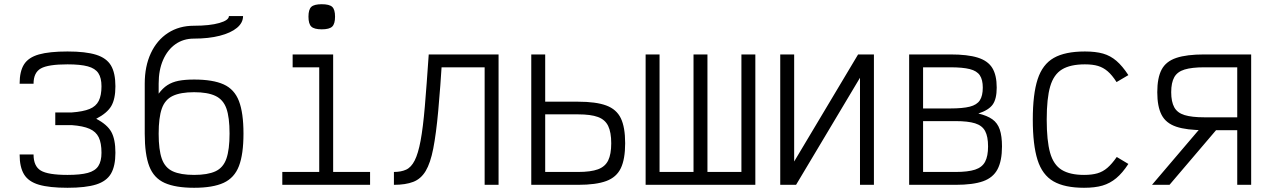

<svg xmlns="http://www.w3.org/2000/svg" viewBox="-20 -876 6040 910"><path d="M300 14Q214 14 164.5 -0.5Q115 -15 94 -49.5Q73 -84 73 -144H139Q139 -88 173.5 -67.5Q208 -47 300 -47Q361 -47 396 -56.5Q431 -66 446 -89Q461 -112 461 -152Q461 -198 448 -225Q435 -252 404.5 -265.5Q374 -279 320 -283H242V-343H320Q374 -347 404.5 -359.5Q435 -372 448 -398Q461 -424 461 -467Q461 -507 446 -529.5Q431 -552 396 -561.5Q361 -571 300 -571Q208 -571 173.5 -551.5Q139 -532 139 -479H73Q73 -538 94 -571Q115 -604 164.5 -618Q214 -632 300 -632Q386 -632 435.5 -616.5Q485 -601 506 -565.5Q527 -530 527 -467Q527 -407 507.5 -373.5Q488 -340 436 -313Q488 -286 507.5 -251Q527 -216 527 -152Q527 -89 506 -53Q485 -17 435.5 -1.5Q386 14 300 14Z M900 14Q812 14 760.5 -9Q709 -32 687.5 -88Q666 -144 666 -242V-480Q666 -562 695 -624Q724 -686 776.5 -720Q829 -754 899 -754Q974 -754 1019.5 -767Q1065 -780 1065 -800H1132Q1132 -768 1103 -744Q1074 -720 1021.5 -706.5Q969 -693 899 -693Q849 -693 811.5 -666.5Q774 -640 753 -592Q732 -544 732 -480V-432Q751 -458 773.5 -472.5Q796 -487 826 -493Q856 -499 900 -499Q989 -499 1040 -476Q1091 -453 1112.5 -397Q1134 -341 1134 -243Q1134 -145 1112.5 -89Q1091 -33 1040 -9.5Q989 14 900 14ZM900 -47Q964 -47 1001 -64Q1038 -81 1053 -124Q1068 -167 1068 -243Q1068 -320 1053 -362Q1038 -404 1001 -421.5Q964 -439 900 -439Q836 -439 799 -421.5Q762 -404 747 -361.5Q732 -319 732 -242Q732 -166 747 -123.5Q762 -81 799 -64Q836 -47 900 -47Z M1493 0V-599L1534 -557H1367V-618H1559V0ZM1318 0V-61H1734V0ZM1505 -737Q1469 -737 1455.5 -750Q1442 -763 1442 -797Q1442 -831 1455.5 -843.5Q1469 -856 1505 -856Q1541 -856 1554.5 -843.5Q1568 -831 1568 -797Q1568 -763 1554.5 -750Q1541 -737 1505 -737Z M2277 0V-557H2033V-618H2343V0ZM1847 0V-61Q1881 -61 1905 -72Q1929 -83 1945.5 -115.5Q1962 -148 1973.5 -209.5Q1985 -271 1993.5 -371Q2002 -471 2012 -618H2077Q2067 -459 2057 -350Q2047 -241 2033.5 -172Q2020 -103 1997.5 -65.5Q1975 -28 1938.5 -14Q1902 0 1847 0Z M2498 0V-618H2564V-16L2520 -61H2720Q2780 -61 2814 -73.5Q2848 -86 2862.5 -115.5Q2877 -145 2877 -197Q2877 -249 2862.5 -279Q2848 -309 2814 -321.5Q2780 -334 2720 -334H2526V-394H2720Q2805 -394 2853.5 -376Q2902 -358 2922.5 -315.5Q2943 -273 2943 -197Q2943 -122 2922.5 -79Q2902 -36 2853.5 -18Q2805 0 2720 0Z M3040 0V-618H3106V-61H3267V-618H3333V-61H3494V-618H3560V0Z M3678 0V-618H3744V0H3678L4047 -618H4122V0H4056V-618H4122L3753 0Z M4289 0V-618H4484Q4566 -618 4614 -603Q4662 -588 4683 -554Q4704 -520 4704 -461Q4704 -407 4685 -380.5Q4666 -354 4617 -338Q4659 -328 4683.5 -310.5Q4708 -293 4718.5 -262Q4729 -231 4729 -182Q4729 -114 4708 -74Q4687 -34 4639.5 -17Q4592 0 4509 0ZM4355 -61H4509Q4568 -61 4601.5 -72Q4635 -83 4649 -109.5Q4663 -136 4663 -182Q4663 -229 4649 -255Q4635 -281 4601.5 -291.5Q4568 -302 4509 -302H4355ZM4355 -362H4484Q4543 -362 4576.5 -370.5Q4610 -379 4624 -400.5Q4638 -422 4638 -461Q4638 -498 4624 -519Q4610 -540 4576.5 -548.5Q4543 -557 4484 -557H4355Z M5118 14Q5026 14 4973 -16.5Q4920 -47 4897.5 -118Q4875 -189 4875 -309Q4875 -430 4898 -500.5Q4921 -571 4974.5 -601.5Q5028 -632 5122 -632Q5173 -632 5208 -622Q5243 -612 5271.5 -587.5Q5300 -563 5328 -520L5272 -487Q5251 -520 5230 -538Q5209 -556 5184 -563.5Q5159 -571 5122 -571Q5053 -571 5013.5 -547Q4974 -523 4957.5 -466.5Q4941 -410 4941 -309Q4941 -209 4957 -152Q4973 -95 5012 -71Q5051 -47 5118 -47Q5155 -47 5181 -54.5Q5207 -62 5228.5 -80.5Q5250 -99 5273 -132L5328 -99Q5300 -56 5270.5 -31.5Q5241 -7 5205.5 3.5Q5170 14 5118 14Z M5844 0V-557H5688Q5629 -557 5594.5 -546.5Q5560 -536 5545.5 -510Q5531 -484 5531 -439Q5531 -394 5545.5 -367.5Q5560 -341 5594.5 -330.5Q5629 -320 5688 -320H5889V-259H5688Q5604 -259 5555 -275.5Q5506 -292 5485.5 -331.5Q5465 -371 5465 -439Q5465 -507 5485.5 -546Q5506 -585 5555 -601.5Q5604 -618 5688 -618H5910V0ZM5440 0 5693 -297H5776L5523 0Z"/></svg>

Font: Victor Mono Light
Style: Regular
Weight: 300
Monospace: yes
Designer: Rune Bjørnerås
Version: Version 1.561;gftools[0.9.30]